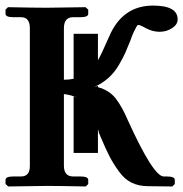

<svg xmlns="http://www.w3.org/2000/svg" viewBox="-21 -673 662 694"><path d="M333 -120.1H245.1V-324.2L257.8 -319.8Q237.8 -329.6 210 -333V-74.2Q210 -35.2 243.2 -35.2H269Q297.9 -35.2 297.9 -22.9V-7.8L289.1 1Q189 -1 149.9 -1Q149.9 -1 8.8 1L-1 -7.8V-22.9Q-1 -35.2 27.8 -35.2H55.2Q87.4 -35.2 86.9 -74.2V-570.8Q86.9 -610.8 55.2 -610.8H27.8Q-1 -610.8 -1 -623V-638.2L7.8 -647Q107.9 -645 147 -645Q147 -645 288.1 -647L297.9 -638.2V-623Q297.9 -610.8 269 -610.8H243.2Q210 -610.8 210 -570.8V-384.8Q228 -384.8 245.1 -388.2V-550.8H333V-455.1Q346.2 -478 374 -542Q421.9 -652.8 532.2 -652.8Q621.1 -652.8 621.1 -603Q621.1 -584 600.6 -571Q580.1 -558.1 556.2 -558.1Q531.2 -558.1 506.8 -570.8Q485.8 -583 478 -583Q476.1 -583 471.4 -575Q466.8 -566.9 460.9 -554Q455.1 -541 451.2 -528.8Q439.9 -501 432.4 -483.4Q424.8 -465.8 408.9 -438.5Q393.1 -411.1 370.6 -391.1Q348.1 -371.1 319.8 -358.9L333 -362.8V-357.9Q374 -346.7 397 -317.4Q419.9 -288.1 440.9 -238.8Q533.7 -34.7 570.8 -35.2H581.1Q610.8 -35.2 610.8 -22.9V-7.8L602.1 1L515.1 0Q481 0 455.1 -12.5Q429.2 -24.9 408.7 -53.5Q388.2 -82 375 -107.4Q361.8 -132.8 341.8 -180.2L335.9 -194.8L335 -201.2Q333 -203.1 333 -204.1Z"/></svg>

Font: Linux Libertine
Style: Semibold
Weight: 600
Designer: Philipp H. Poll
Foundry: Philipp H. Poll
Version: Version 5.1.2 ; ttfautohint (v0.9)